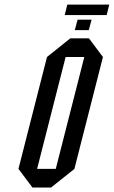

<svg xmlns="http://www.w3.org/2000/svg" viewBox="-20 -838 508 858"><path d="M125 0 62.5 -83.3 190 -583.3 294.2 -666.7H377.5L440 -583.3L312.5 -83.3L208.3 0ZM145.8 -83.3H229.2L356.7 -583.3H273.3ZM376.7 -703.3H314.2L326.7 -750H389.2ZM269.2 -770.8 280.8 -817.5H468.3L456.7 -770.8Z"/></svg>

Font: Yulong
Style: Italic
Weight: 400
Italic angle: -14.25°
Designer: GGBotNet
Foundry: f0n7.com
Version: 1.00